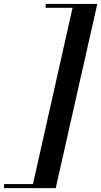

<svg xmlns="http://www.w3.org/2000/svg" viewBox="-116 -800 511 970"><path d="M-95.5 150.5V130H50.5L250.5 -760.5H114.5V-780H375.5L165.5 150.5Z"/></svg>

Font: Bodoni Moda 11pt SemiBold
Style: Italic
Weight: 600
Italic angle: -13°
Designer: Owen Earl
Foundry: indestructible type
Version: Version 2.004